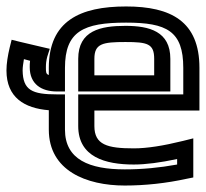

<svg xmlns="http://www.w3.org/2000/svg" viewBox="-83 -539 637 594"><path d="M307 -519C164 -519 68 -474 68 -329V-307C59 -310 59 -316 59 -331C59 -342 60 -351 63 -363L71 -388L45 -394L-23 -410L-47 -416L-53 -392C-59 -367 -63 -342 -63 -321C-63 -237 -7 -204 68 -198V-138C68 -11 184 35 303 35C366 35 431 28 495 14L515 10V-10V-79V-111L483 -103C422 -88 372 -80 331 -80C249 -80 209 -91 209 -149V-197H509H534V-222V-329C534 -473 446 -519 307 -519ZM307 -469C433 -469 484 -443 484 -329V-247H184H159V-222V-149C159 -53 243 -30 331 -30C368 -30 413 -36 465 -47V-30C410 -20 357 -15 303 -15C194 -15 118 -45 118 -138V-222V-247H93C16 -247 -12 -260 -13 -321C-13 -332 -11 -343 -9 -356L10 -351C9 -344 9 -337 9 -331C9 -279 45 -256 93 -256H118V-281V-329C118 -442 175 -469 307 -469ZM305 -409C373 -409 394 -404 394 -357V-306H209V-357C209 -404 234 -409 305 -409ZM305 -459C229 -459 159 -445 159 -357V-281V-256H184H419H444V-281V-357C444 -442 379 -459 305 -459Z"/></svg>

Font: Gamestation DisplayOutline
Style: Regular
Weight: 400
Designer: Jonas Hecksher
Foundry: Jonas Hecksher, Playtypeª, e-types AS
Version: Version 1.003